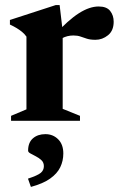

<svg xmlns="http://www.w3.org/2000/svg" viewBox="-20 -475 472 755"><path d="M368 -449.5Q399.5 -449.5 413.2 -432Q427 -414.5 427 -389.5Q427 -354.5 404.8 -336.5Q382.5 -318.5 355.5 -318.5Q335 -318.5 321.8 -322.8Q308.5 -327 296.8 -331.2Q285 -335.5 268.5 -335.5Q257 -335.5 245.5 -332.8Q234 -330 223.5 -324.2Q213 -318.5 203 -309.5L192.5 -335Q220.5 -366 244.5 -387.5Q268.5 -409 290 -422.8Q311.5 -436.5 330.8 -443Q350 -449.5 368 -449.5ZM226.5 -353V-47L294.5 -19.5V0H23.5V-19.5L84 -45V-331Q76 -342 66.5 -349.8Q57 -357.5 45.5 -364.5Q34 -371.5 19 -378.5V-396.5L199 -455H214.5ZM90 227.5Q128 215 140.2 204.8Q152.5 194.5 152.5 178.5Q152.5 164 143 155Q133.5 146 121.2 139.8Q109 133.5 99.8 128.5Q90.5 123.5 90.5 117.5Q90.5 85.5 109.5 69Q128.5 52.5 158.5 52.5Q188.5 52.5 208.8 72.8Q229 93 229 128.5Q229 157.5 217 182.5Q205 207.5 177.2 227.2Q149.5 247 101.5 260Z"/></svg>

Font: Newsreader 24pt
Style: Bold
Weight: 700
Designer: Hugues Gentile
Foundry: Production Type
Version: Version 1.003